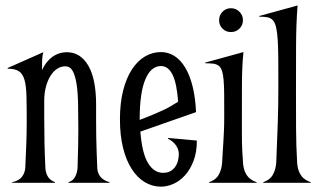

<svg xmlns="http://www.w3.org/2000/svg" viewBox="-20 -678 1184 712"><path d="M336.4 -289.1Q336.4 -254.9 336.4 -226.3Q336.4 -197.8 336.9 -170.4Q337.4 -143.1 338.4 -114.7Q339.4 -86.4 340.8 -53.2Q342.3 -34.7 353 -21.7Q363.8 -8.8 386.2 -2.4V0H233.9V-2.4Q251 -7.8 258.5 -22.2Q266.1 -36.6 267.6 -55.2Q269 -101.1 269.8 -137.5Q270.5 -173.8 270.5 -199.7Q270.5 -251.5 269.5 -294.4Q268.6 -337.4 263.7 -367.9Q258.8 -398.4 249.3 -415.3Q239.7 -432.1 222.2 -432.1Q206.1 -432.1 191.9 -422.9Q177.7 -413.6 167.2 -396.7Q156.7 -379.9 150.4 -356.4Q144 -333 144 -304.7V-241.2Q144 -193.8 145 -147.2Q146 -100.6 148.4 -53.2Q149.9 -34.7 158.4 -21.7Q167 -8.8 184.1 -2.4V0H25.4V-2.4Q50.3 -7.8 61.3 -22.2Q72.3 -36.6 73.7 -55.2Q76.2 -103.5 77.6 -146.2Q79.1 -189 79.1 -230Q79.1 -286.1 78.1 -323.2Q77.1 -360.4 70.6 -382.6Q64 -404.8 49.6 -414.1Q35.2 -423.3 8.3 -423.3V-425.8L140.6 -484.4Q136.7 -471.2 136.2 -453.9Q135.7 -436.5 135.7 -418Q145.5 -438.5 157.2 -451.4Q168.9 -464.4 181.2 -471.7Q193.4 -479 205.3 -481.7Q217.3 -484.4 227.5 -484.4Q278.3 -484.4 307.4 -434.8Q336.4 -385.3 336.4 -289.1Z M603 -166.5 710 -156.7Q710 -112.8 697.5 -80.8Q685.1 -48.8 665.8 -27.6Q646.5 -6.3 623 3.9Q599.6 14.2 577.1 14.2Q544.9 14.2 517.1 -2.4Q489.3 -19 468.8 -50.8Q448.2 -82.5 436.5 -128.9Q424.8 -175.3 424.8 -235.4Q424.8 -295.4 436.5 -341.8Q448.2 -388.2 468.8 -419.9Q489.3 -451.7 517.1 -468.3Q544.9 -484.9 577.1 -484.9Q604 -484.9 626.7 -470.5Q649.4 -456.1 666.5 -428Q683.6 -399.9 694.1 -358.2Q704.6 -316.4 707 -262.2L500.5 -189.9Q506.8 -109.9 528.8 -73.5Q550.8 -37.1 584.5 -37.1Q600.6 -37.1 611.6 -43.2Q622.6 -49.3 629.6 -59.3Q636.7 -69.3 639.9 -81.8Q643.1 -94.2 643.1 -107.4Q643.1 -123 633.1 -138.2Q623 -153.3 602.5 -164.1ZM498 -233.4Q512.2 -238.8 533.2 -247.1Q554.2 -255.4 585.9 -270Q604 -278.3 617.2 -286.6Q630.4 -294.9 640.6 -300.8Q635.7 -368.7 619.9 -400.9Q604 -433.1 577.1 -433.1Q539.6 -433.1 518.8 -383.3Q498 -333.5 498 -235.4Z M811.5 -252.4Q811.5 -297.9 811.3 -329.6Q811 -361.3 809.1 -382.6Q807.1 -403.8 803 -416Q798.8 -428.2 790.8 -434.3Q782.7 -440.4 770.5 -441.9Q758.3 -443.4 740.7 -443.4V-445.8L882.8 -484.9Q877.4 -431.6 877.2 -367.4Q877 -303.2 877 -234.4Q877 -207 877 -188.5Q877 -169.9 877.2 -153.3Q877.4 -136.7 878.4 -118.4Q879.4 -100.1 881.3 -72.8Q883.3 -46.4 895 -28.6Q906.7 -10.7 931.6 -2.4V0H755.4V-2.4Q780.3 -10.7 791 -29.8Q801.8 -48.8 803.7 -74.7Q804.7 -97.2 805.9 -114Q807.1 -130.9 807.9 -144.5Q808.6 -158.2 809.3 -169.9Q810.1 -181.6 810.5 -193.8Q811 -206.1 811.3 -220Q811.5 -233.9 811.5 -252.4ZM792.5 -603Q792.5 -621.6 805.2 -634.5Q817.9 -647.5 836.4 -647.5Q855 -647.5 867.9 -634.5Q880.9 -621.6 880.9 -603Q880.9 -584.5 867.9 -571.8Q855 -559.1 836.4 -559.1Q817.9 -559.1 805.2 -571.8Q792.5 -584.5 792.5 -603Z M1083.5 -657.7Q1078.1 -587.9 1077.9 -506.3Q1077.6 -424.8 1077.6 -334Q1077.6 -267.6 1077.9 -202.6Q1078.1 -137.7 1082 -72.8Q1084 -46.4 1095.7 -28.6Q1107.4 -10.7 1132.3 -2.4V0H956.1V-2.4Q981 -10.7 991.7 -29.8Q1002.4 -48.8 1004.4 -74.7Q1007.8 -153.3 1010 -220.7Q1012.2 -288.1 1012.2 -352.1Q1012.2 -414.6 1012 -458.3Q1011.7 -502 1009.8 -531.2Q1007.8 -560.5 1003.7 -577.6Q999.5 -594.7 991.5 -603.3Q983.4 -611.8 971.2 -614Q959 -616.2 941.4 -616.2V-618.7Z"/></svg>

Font: Smythe
Style: Regular
Weight: 400
Version: Version 1.000